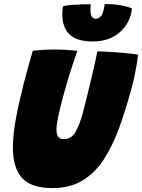

<svg xmlns="http://www.w3.org/2000/svg" viewBox="-20 -919 705 952"><path d="M240.5 13.5Q133 13.5 88.5 -37.5Q44 -88.5 44 -185.5Q44 -250.5 58.5 -329Q73 -407.5 97 -502.5Q107 -541 118.5 -582.2Q130 -623.5 142.5 -667.5Q169 -670 196.8 -671.8Q224.5 -673.5 248 -673.5Q278.5 -673.5 308.8 -671.8Q339 -670 363.5 -667.5Q352.5 -635 338.2 -592.2Q324 -549.5 311 -504.5Q297.5 -458.5 286 -414Q274.5 -369.5 267.2 -333.5Q260 -297.5 260 -277Q260 -229 295.5 -229Q334.5 -229 355 -265.8Q375.5 -302.5 389.5 -355Q394.5 -373.5 402.8 -406.2Q411 -439 420.5 -478.2Q430 -517.5 439 -555.2Q448 -593 454.2 -622.2Q460.5 -651.5 462 -664Q486.5 -664 519 -662Q551.5 -660 583.2 -657.5Q615 -655 637.5 -652.2Q660 -649.5 665 -648Q662 -623 657.2 -595.2Q652.5 -567.5 646.2 -538.2Q640 -509 631.5 -478.5Q604 -377.5 572 -288.5Q540 -199.5 496.5 -131.5Q453 -63.5 390.8 -25Q328.5 13.5 240.5 13.5ZM634.5 -877Q626 -804.5 573.8 -759Q521.5 -713.5 440.5 -713.5Q360.5 -713.5 324.8 -748.2Q289 -783 289 -847.5Q289 -857 289.8 -867Q290.5 -877 291.5 -887.5Q307 -892.5 333 -894.5Q359 -896.5 386 -897.2Q413 -898 430.5 -898Q429.5 -890.5 429 -884Q428.5 -877.5 428.5 -872Q428.5 -845 436 -835.5Q443.5 -826 454 -826Q468.5 -826 480.8 -839Q493 -852 499 -899Q545 -899 581 -892.2Q617 -885.5 634.5 -877Z"/></svg>

Font: Grandstander Thin Black
Style: Italic
Weight: 900
Italic angle: -15°
Version: Version 1.200